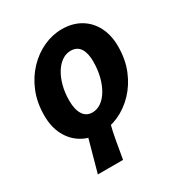

<svg xmlns="http://www.w3.org/2000/svg" viewBox="-163 -622 858 914"><g transform="rotate(-30 266.0 -165.5)"><path d="M222.1 12Q164.4 12 121.3 -13.3Q78.1 -38.6 54.2 -84.7Q30.2 -130.8 30.2 -192.5Q30.2 -264.4 53.9 -322.2Q77.6 -380.1 117.6 -421.7Q157.5 -463.4 206.9 -485.8Q256.2 -508.1 307.5 -508.1Q365.2 -508.1 408.4 -482.8Q451.6 -457.5 475.5 -411.4Q499.4 -365.3 499.4 -303.6Q499.4 -231.7 475.7 -173.9Q452 -116.1 412.1 -74.4Q372.1 -32.7 322.8 -10.4Q273.4 12 222.1 12ZM237.3 -91.5Q262.5 -91.5 284.9 -106.9Q307.3 -122.4 324.3 -150.7Q341.3 -179 351.2 -217.3Q361 -255.5 361 -300.9Q361 -346.9 344 -372.5Q327 -398.1 292.4 -398.1Q267.2 -398.1 244.8 -383Q222.3 -367.9 205.3 -340.4Q188.3 -313 178.5 -276Q168.6 -239 168.6 -195.2Q168.6 -146.1 186.1 -118.8Q203.5 -91.5 237.3 -91.5ZM111 176.7 171.9 -44.3 286.2 -11.2Q273.7 36.3 265.8 82.5Q258 128.6 249.5 176.7Z"/></g></svg>

Font: Source Sans Variable
Style: Italic
Weight: 200
Italic angle: -11°
Designer: Paul D. Hunt
Foundry: Adobe Systems Incorporated
Version: Version 3.006;hotconv 1.0.111;makeotfexe 2.5.65597